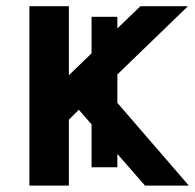

<svg xmlns="http://www.w3.org/2000/svg" viewBox="-20 -583 613 603"><path d="M72.3 0V-563.5H196.3V-346.7L420.9 -563.5H570.3L306.6 -308.6L573.2 0H435.5L227.5 -238.3L196.3 -207V0ZM267.6 -57.6V-530.3H348.6V-57.6Z"/></svg>

Font: Gothic A1
Style: Bold
Weight: 700
Version: Version 2.50